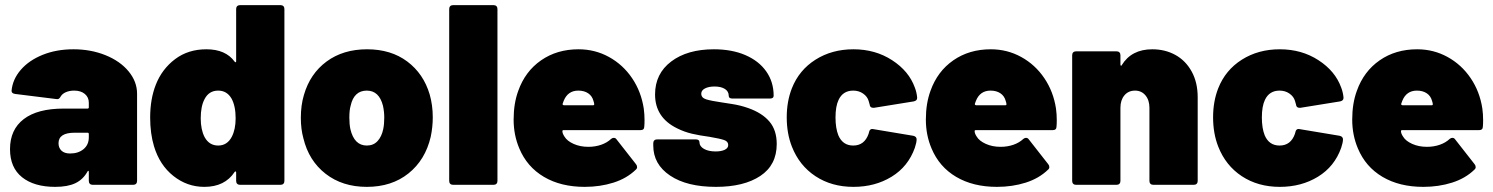

<svg xmlns="http://www.w3.org/2000/svg" viewBox="-20 -720 5816 748"><path d="M514 -355V-15Q514 -8 510 -4Q506 0 499 0H341Q334 0 330 -4Q326 -8 326 -15V-50Q326 -54 324.5 -54.5Q323 -55 321 -52Q304 -21 274 -6.5Q244 8 195 8Q113 8 66 -29.5Q19 -67 19 -139Q19 -215 72.5 -256Q126 -297 228 -297H321Q326 -297 326 -302V-320Q326 -341 310.5 -354Q295 -367 269 -367Q251 -367 237 -361Q223 -355 217 -345Q213 -338 209.5 -335.5Q206 -333 200 -334L39 -354Q25 -356 25 -366Q29 -411 61 -448Q93 -485 146.5 -506.5Q200 -528 266 -528Q334 -528 391 -505Q448 -482 481 -442Q514 -402 514 -355ZM326 -185V-198Q326 -203 321 -203H271Q208 -203 208 -162Q208 -144 219.5 -133Q231 -122 253 -122Q285 -122 305.5 -139Q326 -156 326 -185Z M915 -700H1073Q1080 -700 1084 -696Q1088 -692 1088 -685V-15Q1088 -8 1084 -4Q1080 0 1073 0H915Q908 0 904 -4Q900 -8 900 -15V-48Q900 -51 898 -52Q896 -53 894 -50Q856 8 776 8Q709 8 655.5 -34.5Q602 -77 580 -150Q565 -200 565 -262Q565 -334 587 -390Q611 -451 662 -489.5Q713 -528 784 -528Q859 -528 894 -480Q896 -477 898 -477.5Q900 -478 900 -481V-685Q900 -692 904 -696Q908 -700 915 -700ZM898 -259Q898 -307 882 -336Q864 -367 830 -367Q794 -367 777 -334Q762 -306 762 -259Q762 -215 777 -186Q795 -153 830 -153Q865 -153 883 -187Q898 -216 898 -259Z M1162 -181Q1152 -217 1152 -261Q1152 -310 1164 -350Q1188 -433 1252.5 -480.5Q1317 -528 1410 -528Q1503 -528 1566.5 -480.5Q1630 -433 1654 -352Q1666 -310 1666 -263Q1666 -225 1658 -187Q1637 -97 1571.5 -44.5Q1506 8 1409 8Q1314 8 1248.5 -43Q1183 -94 1162 -181ZM1473 -217Q1477 -236 1477 -262Q1477 -285 1472 -308Q1457 -367 1409 -367Q1359 -367 1346 -308Q1341 -291 1341 -262Q1341 -236 1345 -217Q1360 -153 1409 -153Q1435 -153 1451 -170.5Q1467 -188 1473 -217Z M1745 -700H1903Q1910 -700 1914 -696Q1918 -692 1918 -685V-15Q1918 -8 1914 -4Q1910 0 1903 0H1745Q1738 0 1734 -4Q1730 -8 1730 -15V-685Q1730 -692 1734 -696Q1738 -700 1745 -700Z M2491 -252Q2491 -236 2490 -227Q2490 -213 2475 -213H2175Q2171 -213 2171 -209Q2171 -200 2179 -188Q2189 -171 2214.5 -159.5Q2240 -148 2272 -148Q2299 -148 2322 -156Q2345 -164 2361 -179Q2366 -183 2371 -183Q2378 -183 2382 -177L2458 -80Q2462 -75 2462 -69Q2462 -63 2457 -59Q2422 -25 2370 -8.5Q2318 8 2258 8Q2165 8 2099 -31Q2033 -70 2003 -142Q1981 -194 1981 -254Q1981 -317 1999 -366Q2026 -442 2088 -485Q2150 -528 2234 -528Q2298 -528 2352.5 -498Q2407 -468 2442.5 -415.5Q2478 -363 2488 -297Q2491 -275 2491 -252ZM2176 -327 2172 -316Q2171 -313 2173 -311.5Q2175 -310 2177 -310H2291Q2295 -310 2295 -314Q2295 -318 2292 -327Q2287 -346 2271.5 -356.5Q2256 -367 2233 -367Q2192 -367 2176 -327Z M2525 -153V-162Q2525 -169 2529 -173Q2533 -177 2540 -177H2690Q2705 -177 2705 -166Q2705 -150 2722.5 -140Q2740 -130 2768 -130Q2790 -130 2803.5 -136.5Q2817 -143 2817 -155Q2817 -169 2801 -174.5Q2785 -180 2744 -187Q2706 -192 2676 -199Q2646 -206 2618 -220Q2532 -262 2532 -352Q2532 -433 2595 -480.5Q2658 -528 2761 -528Q2831 -528 2883.5 -505.5Q2936 -483 2965 -442Q2994 -401 2994 -347Q2994 -336 2979 -336H2834Q2819 -336 2819 -347Q2819 -364 2804 -373.5Q2789 -383 2764 -383Q2741 -383 2726.5 -375.5Q2712 -368 2712 -355Q2712 -339 2731 -333Q2750 -327 2792 -321Q2797 -320 2830.5 -315Q2864 -310 2895 -299Q2949 -280 2977.5 -246.5Q3006 -213 3006 -159Q3006 -77 2942 -34.5Q2878 8 2769 8Q2656 8 2590.5 -36Q2525 -80 2525 -153Z M3065 -149Q3045 -200 3045 -263Q3045 -325 3065 -376Q3093 -447 3157 -487.5Q3221 -528 3305 -528Q3390 -528 3455.5 -485.5Q3521 -443 3544 -379Q3551 -361 3553 -341V-338Q3553 -328 3540 -325L3385 -300H3382Q3369 -300 3368 -313L3364 -327Q3359 -344 3342.5 -355.5Q3326 -367 3304 -367Q3264 -367 3247 -331Q3235 -306 3235 -262Q3235 -221 3246 -193Q3263 -153 3304 -153Q3348 -153 3364 -199L3365 -203Q3368 -220 3382 -217L3538 -191Q3551 -188 3551 -177Q3551 -165 3544 -144Q3518 -71 3453.5 -31.5Q3389 8 3305 8Q3220 8 3157 -33.5Q3094 -75 3065 -149Z M4097 -252Q4097 -236 4096 -227Q4096 -213 4081 -213H3781Q3777 -213 3777 -209Q3777 -200 3785 -188Q3795 -171 3820.5 -159.5Q3846 -148 3878 -148Q3905 -148 3928 -156Q3951 -164 3967 -179Q3972 -183 3977 -183Q3984 -183 3988 -177L4064 -80Q4068 -75 4068 -69Q4068 -63 4063 -59Q4028 -25 3976 -8.5Q3924 8 3864 8Q3771 8 3705 -31Q3639 -70 3609 -142Q3587 -194 3587 -254Q3587 -317 3605 -366Q3632 -442 3694 -485Q3756 -528 3840 -528Q3904 -528 3958.5 -498Q4013 -468 4048.5 -415.5Q4084 -363 4094 -297Q4097 -275 4097 -252ZM3782 -327 3778 -316Q3777 -313 3779 -311.5Q3781 -310 3783 -310H3897Q3901 -310 3901 -314Q3901 -318 3898 -327Q3893 -346 3877.5 -356.5Q3862 -367 3839 -367Q3798 -367 3782 -327Z M4646 -341V-15Q4646 -8 4642 -4Q4638 0 4631 0H4473Q4466 0 4462 -4Q4458 -8 4458 -15V-300Q4458 -330 4442.5 -348.5Q4427 -367 4402 -367Q4376 -367 4360.5 -348.5Q4345 -330 4345 -300V-15Q4345 -8 4341 -4Q4337 0 4330 0H4172Q4165 0 4161 -4Q4157 -8 4157 -15V-505Q4157 -512 4161 -516Q4165 -520 4172 -520H4330Q4337 -520 4341 -516Q4345 -512 4345 -505V-469Q4345 -465 4347 -464Q4349 -463 4350 -466Q4388 -528 4469 -528Q4519 -528 4559 -506Q4599 -484 4622.5 -441.5Q4646 -399 4646 -341Z M4726 -149Q4706 -200 4706 -263Q4706 -325 4726 -376Q4754 -447 4818 -487.5Q4882 -528 4966 -528Q5051 -528 5116.5 -485.5Q5182 -443 5205 -379Q5212 -361 5214 -341V-338Q5214 -328 5201 -325L5046 -300H5043Q5030 -300 5029 -313L5025 -327Q5020 -344 5003.5 -355.5Q4987 -367 4965 -367Q4925 -367 4908 -331Q4896 -306 4896 -262Q4896 -221 4907 -193Q4924 -153 4965 -153Q5009 -153 5025 -199L5026 -203Q5029 -220 5043 -217L5199 -191Q5212 -188 5212 -177Q5212 -165 5205 -144Q5179 -71 5114.5 -31.5Q5050 8 4966 8Q4881 8 4818 -33.5Q4755 -75 4726 -149Z M5758 -252Q5758 -236 5757 -227Q5757 -213 5742 -213H5442Q5438 -213 5438 -209Q5438 -200 5446 -188Q5456 -171 5481.5 -159.5Q5507 -148 5539 -148Q5566 -148 5589 -156Q5612 -164 5628 -179Q5633 -183 5638 -183Q5645 -183 5649 -177L5725 -80Q5729 -75 5729 -69Q5729 -63 5724 -59Q5689 -25 5637 -8.5Q5585 8 5525 8Q5432 8 5366 -31Q5300 -70 5270 -142Q5248 -194 5248 -254Q5248 -317 5266 -366Q5293 -442 5355 -485Q5417 -528 5501 -528Q5565 -528 5619.5 -498Q5674 -468 5709.5 -415.5Q5745 -363 5755 -297Q5758 -275 5758 -252ZM5443 -327 5439 -316Q5438 -313 5440 -311.5Q5442 -310 5444 -310H5558Q5562 -310 5562 -314Q5562 -318 5559 -327Q5554 -346 5538.5 -356.5Q5523 -367 5500 -367Q5459 -367 5443 -327Z"/></svg>

Font: Barlow Black
Style: Regular
Weight: 900
Designer: Jeremy Tribby
Foundry: Tribby Type
Version: Version 1.422